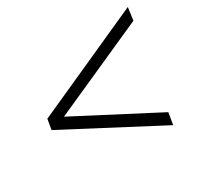

<svg xmlns="http://www.w3.org/2000/svg" viewBox="-114 -664 777 757"><g transform="rotate(-30 275.0 -285.5)"><path d="M472 -39 47 -262 55 -309 550 -532 542 -474 95 -274 99 -292 481 -93Z"/></g></svg>

Font: Nunito Sans 10pt SemiCondensed Light
Style: Italic
Weight: 300
Width: 4
Italic angle: -9°
Designer: Vernon Adams
Foundry: Vernon Adams
Version: Version 3.101;gftools[0.9.27]